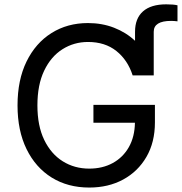

<svg xmlns="http://www.w3.org/2000/svg" viewBox="-20 -842 826 872"><path d="M385.3 9.8Q288.1 9.8 214.8 -35.6Q141.6 -81.1 100.6 -164.8Q59.6 -248.5 59.6 -363.3Q59.6 -479 100.6 -562.7Q141.6 -646.5 213.9 -691.9Q286.1 -737.3 379.4 -737.3Q443.4 -737.3 498 -716.1Q552.7 -694.8 593.3 -656.7V-697.8Q593.3 -758.3 629.4 -790.3Q665.5 -822.3 734.9 -822.3Q768.6 -822.3 786.1 -817.9V-745.1Q778.3 -746.1 771 -746.6Q763.7 -747.1 757.3 -747.1Q678.2 -747.1 678.2 -697.8V-499.5H582.5Q560.1 -569.3 508.5 -610.4Q457 -651.4 379.9 -651.4Q315.9 -651.4 263.7 -618.4Q211.4 -585.4 180.7 -521.2Q149.9 -457 149.9 -363.3Q149.9 -270.5 180.9 -206.5Q211.9 -142.6 265.1 -109.4Q318.4 -76.2 385.3 -76.2Q445.8 -76.2 492.2 -101.6Q538.6 -127 565.2 -173.8Q591.8 -220.7 592.8 -284.7H404.3V-365.7H683.6V-286.1Q683.6 -195.8 645 -129.4Q606.4 -63 539.3 -26.6Q472.2 9.8 385.3 9.8Z"/></svg>

Font: Inter
Style: Regular
Weight: 400
Designer: Rasmus Andersson
Foundry: rsms
Version: Version 4.001;git-9221beed3